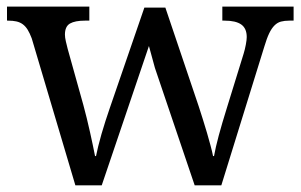

<svg xmlns="http://www.w3.org/2000/svg" viewBox="-20 -556 902 576"><path d="M476.1 -533.2 576.2 -236.8Q582 -218.8 588.6 -198Q595.2 -177.2 601.1 -157Q606.9 -136.7 611.8 -118.7Q616.7 -100.6 619.1 -87.9H622.1Q626.5 -112.8 636.2 -149.2Q646 -185.5 661.1 -233.9L710.9 -395Q714.8 -407.7 717.5 -422.1Q720.2 -436.5 720.2 -444.8Q720.2 -470.7 703.9 -482.4Q687.5 -494.1 653.8 -494.1H647V-536.1H860.8V-494.1H848.1Q833.5 -494.1 822.8 -491.2Q812 -488.3 803.5 -479.7Q794.9 -471.2 787.6 -456.1Q780.3 -440.9 772.9 -416L644 0H564L444.8 -352.1L426.8 -418L285.2 0H206.1L75.2 -440.9Q69.3 -456.5 63 -466.8Q56.6 -477.1 48.3 -483.2Q40 -489.3 29.3 -491.7Q18.6 -494.1 3.9 -494.1H1V-536.1H248V-494.1H234.9Q205.1 -494.1 189.9 -485.4Q174.8 -476.6 174.8 -452.1Q174.8 -443.8 177.5 -432.1Q180.2 -420.4 183.1 -409.2L230 -241.2Q234.9 -223.1 240.2 -201.7Q245.6 -180.2 250.2 -158.9Q254.9 -137.7 258.8 -119.1Q262.7 -100.6 265.1 -87.9H268.1Q270.5 -100.6 274.7 -117.4Q278.8 -134.3 284.4 -153.6Q290 -172.9 296.4 -192.9Q302.7 -212.9 309.1 -231L413.1 -533.2Z"/></svg>

Font: Droid Serif
Style: Regular
Weight: 400
Designer: Monotype Design team
Foundry: Monotype Imaging Inc.
Version: Version 1.03